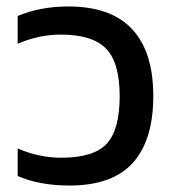

<svg xmlns="http://www.w3.org/2000/svg" viewBox="-20 -570 537 600"><path d="M196.8 9.8Q103.5 9.8 35.2 -20V-106Q102.5 -77.1 170.9 -77.1Q272.5 -77.1 313.2 -120.6Q354 -164.1 354 -270Q354 -374 311.5 -418Q269 -461.9 169.9 -461.9Q100.6 -461.9 35.2 -433.1V-520Q105.5 -549.8 193.8 -549.8Q326.7 -549.8 392.8 -479Q459 -408.2 459 -270Q459 -131.8 395 -61Q331.1 9.8 196.8 9.8Z"/></svg>

Font: Kanit
Style: Regular
Weight: 400
Designer: Katatrad Team
Foundry: CadsonDemak
Version: Version 1.000;PS 001.000;hotconv 1.0.88;makeotf.lib2.5.64775